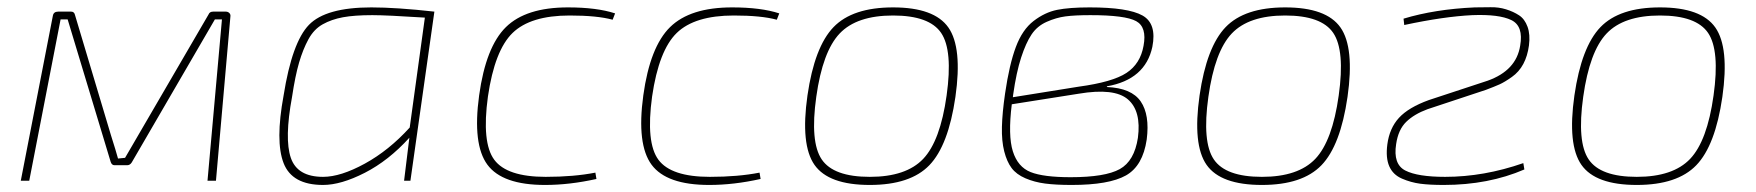

<svg xmlns="http://www.w3.org/2000/svg" viewBox="-20 -513 4985 545"><path d="M585 -480H621Q627 -480 631 -476Q635 -472 634 -466L593 0H569L610 -458H590L354 -52Q349 -44 341 -44H305Q297 -44 294 -54L172 -458H152L63 0H39L130 -468Q132 -480 145 -480H182Q191 -480 193 -470L295 -129Q309 -85 315 -63L335 -65Q343 -78 356 -101Q369 -124 374 -132L572 -472Q575 -480 585 -480Z M1127 0 1142 -122Q1083 -57 1015.5 -22.5Q948 12 897 12Q809 12 785 -50Q761 -112 785 -242Q809 -393 857 -442.5Q905 -492 1034 -492Q1105 -492 1213 -480L1145 0ZM1143 -151 1186 -463Q1077 -470 1037 -470Q986 -470 953.5 -464Q921 -458 896 -444Q871 -430 855.5 -401.5Q840 -373 829 -335.5Q818 -298 809 -238Q787 -119 805.5 -65Q824 -11 897 -11Q947 -11 1015.5 -48.5Q1084 -86 1143 -151Z M1670 -23 1673 -5Q1597 12 1527 12Q1406 12 1363.5 -45.5Q1321 -103 1340 -242Q1359 -380 1416 -436Q1473 -492 1592 -492Q1674 -492 1726 -475L1719 -457Q1675 -469 1597 -469Q1486 -469 1435 -419.5Q1384 -370 1365 -239Q1347 -108 1383 -59.5Q1419 -11 1529 -11Q1609 -11 1670 -23Z M2136 -23 2139 -5Q2063 12 1993 12Q1872 12 1829.5 -45.5Q1787 -103 1806 -242Q1825 -380 1882 -436Q1939 -492 2058 -492Q2140 -492 2192 -475L2185 -457Q2141 -469 2063 -469Q1952 -469 1901 -419.5Q1850 -370 1831 -239Q1813 -108 1849 -59.5Q1885 -11 1995 -11Q2075 -11 2136 -23Z M2515 -492Q2632 -492 2672 -435Q2712 -378 2692 -238Q2672 -100 2618 -44Q2564 12 2449 12Q2332 12 2292 -45Q2252 -102 2272 -242Q2292 -380 2346 -436Q2400 -492 2515 -492ZM2297 -238Q2279 -110 2312.5 -60.5Q2346 -11 2449 -11Q2552 -11 2600.5 -62Q2649 -113 2667 -242Q2685 -370 2651.5 -419.5Q2618 -469 2515 -469Q2412 -469 2363.5 -418Q2315 -367 2297 -238Z M3122 -268V-266Q3192 -263 3218 -225Q3244 -187 3235 -117Q3224 -42 3176 -15Q3128 12 3022 12Q2977 12 2946.5 8Q2916 4 2890.5 -7Q2865 -18 2851.5 -36Q2838 -54 2830.5 -83.5Q2823 -113 2824 -153Q2825 -193 2833 -248Q2845 -330 2863.5 -379.5Q2882 -429 2914 -453.5Q2946 -478 2980.5 -485Q3015 -492 3073 -492Q3182 -492 3223 -469Q3264 -446 3251 -380Q3231 -287 3122 -268ZM2855 -237 3042 -267Q3138 -280 3177.5 -306Q3217 -332 3226 -383Q3236 -436 3205 -453Q3174 -470 3075 -470Q3031 -470 3004.5 -466.5Q2978 -463 2951 -451Q2924 -439 2908 -415Q2892 -391 2878.5 -349.5Q2865 -308 2856 -245ZM3042 -247 2852 -217Q2841 -128 2855 -83.5Q2869 -39 2905.5 -24.5Q2942 -10 3019 -10Q3117 -10 3158.5 -33Q3200 -56 3210 -122Q3220 -198 3181.5 -231Q3143 -264 3042 -247Z M3628 -492Q3745 -492 3785 -435Q3825 -378 3805 -238Q3785 -100 3731 -44Q3677 12 3562 12Q3445 12 3405 -45Q3365 -102 3385 -242Q3405 -380 3459 -436Q3513 -492 3628 -492ZM3410 -238Q3392 -110 3425.5 -60.5Q3459 -11 3562 -11Q3665 -11 3713.5 -62Q3762 -113 3780 -242Q3798 -370 3764.5 -419.5Q3731 -469 3628 -469Q3525 -469 3476.5 -418Q3428 -367 3410 -238Z M3966 -442 3964 -460Q4053 -487 4166 -492Q4188 -492 4211 -492.5Q4234 -493 4255 -486.5Q4276 -480 4292 -469.5Q4308 -459 4316 -437Q4324 -415 4320 -384Q4316 -354 4304 -331.5Q4292 -309 4271.5 -294.5Q4251 -280 4236.5 -273.5Q4222 -267 4198 -258L4032 -203Q3994 -189 3971.5 -167Q3949 -145 3943 -104Q3934 -47 3969 -29Q4004 -11 4082 -11Q4192 -11 4304 -50L4307 -32Q4205 12 4078 12Q4038 12 4011.5 8.5Q3985 5 3959.5 -6Q3934 -17 3923.5 -41Q3913 -65 3918 -103Q3924 -149 3951 -178.5Q3978 -208 4036 -229L4203 -284Q4284 -313 4295 -383Q4305 -439 4270 -456Q4235 -473 4159 -470Q4078 -466 3966 -442Z M4692 -492Q4809 -492 4849 -435Q4889 -378 4869 -238Q4849 -100 4795 -44Q4741 12 4626 12Q4509 12 4469 -45Q4429 -102 4449 -242Q4469 -380 4523 -436Q4577 -492 4692 -492ZM4474 -238Q4456 -110 4489.5 -60.5Q4523 -11 4626 -11Q4729 -11 4777.5 -62Q4826 -113 4844 -242Q4862 -370 4828.5 -419.5Q4795 -469 4692 -469Q4589 -469 4540.5 -418Q4492 -367 4474 -238Z"/></svg>

Font: Exo 2.0 Thin
Style: Italic
Weight: 250
Italic angle: -8°
Designer: Natanael Gama
Version: Version 1.001;PS 001.001;hotconv 1.0.70;makeotf.lib2.5.58329